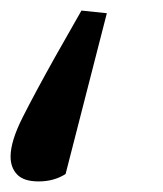

<svg xmlns="http://www.w3.org/2000/svg" viewBox="-35 -205 308 363"><path d="M167 -180 89 124Q67 138 38 138Q10 138 -2.5 125Q-15 112 -15 91Q-15 62 8 16.5Q31 -29 69 -97L119 -185Z"/></svg>

Font: Source Serif 4 SmText Semibold
Style: Italic
Weight: 600
Italic angle: -12°
Designer: Frank Grießhammer
Foundry: Adobe
Version: Version 4.005;hotconv 1.1.0;makeotfexe 2.6.0